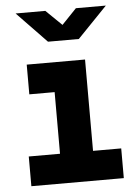

<svg xmlns="http://www.w3.org/2000/svg" viewBox="-55 -827 610 869"><g transform="rotate(-5 250.0 -392.5)"><path d="M324 -645 459 -785H323L256 -715L184 -785H49L184 -645ZM472 0V-135H344V-550H79V-415H194V-135H52V0Z"/></g></svg>

Font: Tekne LDO ExtraBold
Style: Regular
Weight: 800
Monospace: yes
Designer: Alessio Laiso, Mario Rullo, Paolo Rosset
Foundry: Alessio Laiso
Version: Version 1.000;hotconv 1.0.109;makeotfexe 2.5.65596